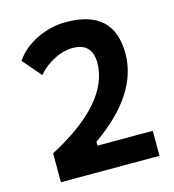

<svg xmlns="http://www.w3.org/2000/svg" viewBox="-105 -791 797 880"><g transform="rotate(-15 293.0 -351.5)"><path d="M75.7 0V-137.2Q228.5 -217.8 303.7 -305.4Q378.9 -393.1 378.9 -485.8Q378.9 -580.6 285.2 -580.6Q243.7 -580.6 198.5 -557.6Q153.3 -534.7 120.6 -496.6L45.4 -584Q81.5 -637.7 147.9 -670.4Q214.4 -703.1 287.1 -703.1Q514.2 -703.1 514.2 -494.1Q514.2 -299.8 281.2 -137.2V-118.7H543.5V0Z"/></g></svg>

Font: Caskaydia Cove
Style: Bold
Weight: 700
Monospace: yes
Designer: Aaron Bell
Foundry: Saja Typeworks
Version: Version 4.300; ttfautohint (v1.8.3)